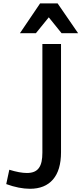

<svg xmlns="http://www.w3.org/2000/svg" viewBox="-20 -976 491 1157"><path d="M100.1 -775.9 221.7 -955.6H327.1L450.7 -775.9H351.1L273.9 -871.6L196.3 -775.9ZM160.6 161.6Q95.2 161.6 17.6 133.3L36.1 46.9Q99.1 66.4 142.1 66.4Q168 66.4 185.8 58.8Q203.6 51.3 214.6 35.9Q225.6 20.5 230.5 -2.2Q235.4 -24.9 235.4 -55.7V-710.9H347.7V-58.6Q347.7 49.3 299.3 105.5Q251 161.6 160.6 161.6Z"/></svg>

Font: Ride Light
Style: Bold
Weight: 600
Version: Version 3.000